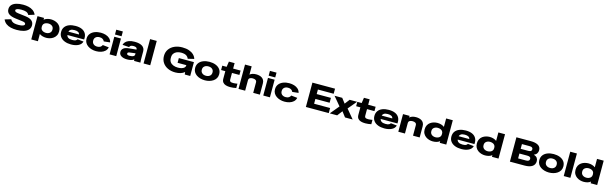

<svg xmlns="http://www.w3.org/2000/svg" viewBox="157 -2983 17082 5408"><g transform="rotate(15 8698.0 -278.5)"><path d="M418 12Q325 12 245 -6.5Q165 -25 106 -68.5Q47 -112 15 -186L194 -239Q214 -203 241.5 -180.5Q269 -158 314 -147.5Q359 -137 430 -137Q517 -137 562 -156Q607 -175 607 -205Q607 -228 585 -244Q563 -260 501 -267L308 -291Q174 -308 108 -357Q42 -406 42 -493Q42 -570 88 -620.5Q134 -671 218.5 -696.5Q303 -722 416 -722Q498 -722 572.5 -705Q647 -688 705.5 -647Q764 -606 798 -532L627 -479Q597 -535 542.5 -554Q488 -573 400 -573Q326 -573 281.5 -557.5Q237 -542 237 -513Q237 -488 261.5 -473Q286 -458 342 -451L554 -425Q684 -409 744 -358Q804 -307 804 -223Q804 -145 756 -92.5Q708 -40 621 -14Q534 12 418 12Z M886 165V-514H1077V-462Q1116 -493 1169 -509.5Q1222 -526 1279 -526Q1332 -526 1386.5 -511Q1441 -496 1486 -464Q1531 -432 1558.5 -380.5Q1586 -329 1586 -257Q1586 -185 1557.5 -134Q1529 -83 1483.5 -50.5Q1438 -18 1384 -3Q1330 12 1279 12Q1225 12 1173 -2Q1121 -16 1080 -46V165ZM1080 -249Q1080 -203 1103.5 -174.5Q1127 -146 1163.5 -133Q1200 -120 1237 -120Q1280 -120 1314.5 -135.5Q1349 -151 1370 -180.5Q1391 -210 1391 -252V-262Q1391 -326 1346 -360Q1301 -394 1237 -394Q1200 -394 1163.5 -381.5Q1127 -369 1103.5 -340.5Q1080 -312 1080 -265Z M2001 12Q1898 12 1817 -19Q1736 -50 1689.5 -110Q1643 -170 1643 -257Q1643 -345 1687 -405Q1731 -465 1810.5 -495.5Q1890 -526 1995 -526Q2106 -526 2183 -491.5Q2260 -457 2297.5 -388.5Q2335 -320 2325 -219H1838Q1843 -177 1882.5 -148Q1922 -119 2001 -119Q2071 -119 2101.5 -135Q2132 -151 2146 -177L2323 -158Q2301 -75 2214 -31.5Q2127 12 2001 12ZM1997 -405Q1922 -405 1884.5 -379.5Q1847 -354 1839 -318H2148Q2142 -360 2104.5 -382.5Q2067 -405 1997 -405Z M2732 12Q2665 12 2603 -5.5Q2541 -23 2491.5 -57Q2442 -91 2413 -141Q2384 -191 2384 -257Q2384 -345 2431 -405Q2478 -465 2557.5 -495.5Q2637 -526 2732 -526Q2808 -526 2875.5 -505.5Q2943 -485 2990.5 -441.5Q3038 -398 3053 -329L2873 -310Q2858 -348 2822.5 -371Q2787 -394 2731 -394Q2661 -394 2620 -357.5Q2579 -321 2579 -262V-252Q2579 -194 2620 -157Q2661 -120 2731 -120Q2787 -120 2822.5 -143Q2858 -166 2873 -204L3053 -185Q3038 -116 2990.5 -72.5Q2943 -29 2875.5 -8.5Q2808 12 2732 12Z M3128 -580V-720H3320V-580ZM3126 0V-514H3320V0Z M3636 10Q3531 10 3466 -30.5Q3401 -71 3401 -147Q3401 -209 3449 -251.5Q3497 -294 3609 -305L3824 -326V-331Q3824 -401 3717 -401Q3668 -401 3640.5 -386.5Q3613 -372 3603 -340L3408 -354Q3420 -400 3455 -439Q3490 -478 3555 -502Q3620 -526 3720 -526Q3865 -526 3941.5 -475Q4018 -424 4018 -326V-155Q4018 -118 4018.5 -93Q4019 -68 4020.5 -46.5Q4022 -25 4025 0H3840L3836 -44Q3801 -15 3749 -2.5Q3697 10 3636 10ZM3598 -151Q3598 -131 3616.5 -118.5Q3635 -106 3678 -106Q3714 -106 3747.5 -113Q3781 -120 3802.5 -137Q3824 -154 3824 -183V-218L3658 -197Q3630 -193 3614 -183Q3598 -173 3598 -151Z M4117 0V-710H4311V0Z M5043 13Q4918 13 4821.5 -32.5Q4725 -78 4670.5 -160.5Q4616 -243 4616 -355Q4616 -467 4673 -549Q4730 -631 4830 -676Q4930 -721 5059 -721Q5172 -721 5255.5 -691.5Q5339 -662 5391.5 -610.5Q5444 -559 5463 -493L5284 -450Q5264 -499 5230.5 -524.5Q5197 -550 5154 -559.5Q5111 -569 5062 -569Q4994 -569 4938.5 -546.5Q4883 -524 4850.5 -479Q4818 -434 4818 -365V-345Q4818 -277 4851.5 -230.5Q4885 -184 4944.5 -160.5Q5004 -137 5080 -137Q5142 -137 5190 -151.5Q5238 -166 5265.5 -193Q5293 -220 5293 -259V-266H5037V-404H5477V0H5318L5310 -70Q5259 -27 5189 -7Q5119 13 5043 13Z M5903 12Q5834 12 5771 -5.5Q5708 -23 5658.5 -57Q5609 -91 5580.5 -141Q5552 -191 5552 -257Q5552 -345 5598.5 -405Q5645 -465 5725 -495.5Q5805 -526 5903 -526Q6001 -526 6080.5 -495.5Q6160 -465 6206.5 -405Q6253 -345 6253 -257Q6253 -191 6224.5 -141Q6196 -91 6146.5 -57Q6097 -23 6034 -5.5Q5971 12 5903 12ZM5903 -120Q5973 -120 6015.5 -156.5Q6058 -193 6058 -252V-262Q6058 -322 6015.5 -358Q5973 -394 5903 -394Q5833 -394 5790 -358Q5747 -322 5747 -262V-252Q5747 -193 5790 -156.5Q5833 -120 5903 -120Z M6644 12Q6572 12 6516.5 -4.5Q6461 -21 6429 -60.5Q6397 -100 6397 -168V-387H6274V-514H6401L6425 -673H6591V-514H6808V-387H6591V-191Q6591 -160 6606 -145Q6621 -130 6645 -125.5Q6669 -121 6695 -121Q6723 -121 6753.5 -125Q6784 -129 6818 -134V-8Q6771 2 6730.5 7Q6690 12 6644 12Z M6885 0V-710H7079V-468Q7143 -526 7264 -526Q7305 -526 7348 -517Q7391 -508 7427 -485.5Q7463 -463 7485.5 -423.5Q7508 -384 7508 -324V0H7314V-304Q7314 -350 7282 -370.5Q7250 -391 7197 -391Q7144 -391 7112 -370.5Q7080 -350 7079 -304V0Z M7609 -580V-720H7801V-580ZM7607 0V-514H7801V0Z M8228 12Q8161 12 8099 -5.5Q8037 -23 7987.5 -57Q7938 -91 7909 -141Q7880 -191 7880 -257Q7880 -345 7927 -405Q7974 -465 8053.5 -495.5Q8133 -526 8228 -526Q8304 -526 8371.5 -505.5Q8439 -485 8486.5 -441.5Q8534 -398 8549 -329L8369 -310Q8354 -348 8318.5 -371Q8283 -394 8227 -394Q8157 -394 8116 -357.5Q8075 -321 8075 -262V-252Q8075 -194 8116 -157Q8157 -120 8227 -120Q8283 -120 8318.5 -143Q8354 -166 8369 -204L8549 -185Q8534 -116 8486.5 -72.5Q8439 -29 8371.5 -8.5Q8304 12 8228 12Z M8850 0V-710H9510V-562H9050V-430H9465V-288H9050V-148H9517V0Z M9546 0 9761 -259 9548 -514H9772L9880 -373L9988 -514H10205L9995 -263L10214 0H9991L9877 -150L9762 0Z M10582 12Q10510 12 10454.5 -4.5Q10399 -21 10367 -60.5Q10335 -100 10335 -168V-387H10212V-514H10339L10363 -673H10529V-514H10746V-387H10529V-191Q10529 -160 10544 -145Q10559 -130 10583 -125.5Q10607 -121 10633 -121Q10661 -121 10691.5 -125Q10722 -129 10756 -134V-8Q10709 2 10668.5 7Q10628 12 10582 12Z M11137 12Q11034 12 10953 -19Q10872 -50 10825.5 -110Q10779 -170 10779 -257Q10779 -345 10823 -405Q10867 -465 10946.5 -495.5Q11026 -526 11131 -526Q11242 -526 11319 -491.5Q11396 -457 11433.5 -388.5Q11471 -320 11461 -219H10974Q10979 -177 11018.5 -148Q11058 -119 11137 -119Q11207 -119 11237.5 -135Q11268 -151 11282 -177L11459 -158Q11437 -75 11350 -31.5Q11263 12 11137 12ZM11133 -405Q11058 -405 11020.5 -379.5Q10983 -354 10975 -318H11284Q11278 -360 11240.5 -382.5Q11203 -405 11133 -405Z M11545 0V-514H11736V-465Q11800 -526 11924 -526Q11965 -526 12008 -517Q12051 -508 12087 -485.5Q12123 -463 12145.5 -423.5Q12168 -384 12168 -324V0H11974V-304Q11974 -350 11942 -370.5Q11910 -391 11857 -391Q11804 -391 11772 -370.5Q11740 -350 11739 -304V0Z M12551 12Q12500 12 12446 -3Q12392 -18 12346.5 -50.5Q12301 -83 12272.5 -134Q12244 -185 12244 -257Q12244 -329 12271.5 -380.5Q12299 -432 12344 -464Q12389 -496 12443.5 -511Q12498 -526 12551 -526Q12607 -526 12659.5 -510Q12712 -494 12750 -464V-710H12944V0H12753V-49Q12713 -16 12660.5 -2Q12608 12 12551 12ZM12439 -252Q12439 -210 12460 -180.5Q12481 -151 12516 -135.5Q12551 -120 12593 -120Q12631 -120 12667 -133Q12703 -146 12726.5 -174.5Q12750 -203 12750 -249V-265Q12750 -312 12726.5 -340.5Q12703 -369 12667 -381.5Q12631 -394 12593 -394Q12529 -394 12484 -360Q12439 -326 12439 -262Z M13382 12Q13279 12 13198 -19Q13117 -50 13070.5 -110Q13024 -170 13024 -257Q13024 -345 13068 -405Q13112 -465 13191.5 -495.5Q13271 -526 13376 -526Q13487 -526 13564 -491.5Q13641 -457 13678.5 -388.5Q13716 -320 13706 -219H13219Q13224 -177 13263.5 -148Q13303 -119 13382 -119Q13452 -119 13482.5 -135Q13513 -151 13527 -177L13704 -158Q13682 -75 13595 -31.5Q13508 12 13382 12ZM13378 -405Q13303 -405 13265.5 -379.5Q13228 -354 13220 -318H13529Q13523 -360 13485.5 -382.5Q13448 -405 13378 -405Z M14074 12Q14023 12 13969 -3Q13915 -18 13869.5 -50.5Q13824 -83 13795.5 -134Q13767 -185 13767 -257Q13767 -329 13794.5 -380.5Q13822 -432 13867 -464Q13912 -496 13966.5 -511Q14021 -526 14074 -526Q14130 -526 14182.5 -510Q14235 -494 14273 -464V-710H14467V0H14276V-49Q14236 -16 14183.5 -2Q14131 12 14074 12ZM13962 -252Q13962 -210 13983 -180.5Q14004 -151 14039 -135.5Q14074 -120 14116 -120Q14154 -120 14190 -133Q14226 -146 14249.5 -174.5Q14273 -203 14273 -249V-265Q14273 -312 14249.5 -340.5Q14226 -369 14190 -381.5Q14154 -394 14116 -394Q14052 -394 14007 -360Q13962 -326 13962 -262Z M14799 0V-710H15218Q15358 -710 15435 -664Q15512 -618 15512 -521Q15512 -470 15486 -429Q15460 -388 15401 -364Q15469 -341 15498 -302Q15527 -263 15527 -207Q15527 -104 15448.5 -52Q15370 0 15227 0ZM15219 -565H14999V-427H15219Q15319 -427 15319 -492V-501Q15319 -565 15219 -565ZM14999 -148H15227Q15330 -148 15330 -217V-226Q15330 -290 15227 -290H14999Z M15939 12Q15870 12 15807 -5.5Q15744 -23 15694.5 -57Q15645 -91 15616.5 -141Q15588 -191 15588 -257Q15588 -345 15634.5 -405Q15681 -465 15761 -495.5Q15841 -526 15939 -526Q16037 -526 16116.5 -495.5Q16196 -465 16242.5 -405Q16289 -345 16289 -257Q16289 -191 16260.5 -141Q16232 -91 16182.5 -57Q16133 -23 16070 -5.5Q16007 12 15939 12ZM15939 -120Q16009 -120 16051.5 -156.5Q16094 -193 16094 -252V-262Q16094 -322 16051.5 -358Q16009 -394 15939 -394Q15869 -394 15826 -358Q15783 -322 15783 -262V-252Q15783 -193 15826 -156.5Q15869 -120 15939 -120Z M16369 0V-710H16563V0Z M16951 12Q16900 12 16846 -3Q16792 -18 16746.5 -50.5Q16701 -83 16672.5 -134Q16644 -185 16644 -257Q16644 -329 16671.5 -380.5Q16699 -432 16744 -464Q16789 -496 16843.5 -511Q16898 -526 16951 -526Q17007 -526 17059.5 -510Q17112 -494 17150 -464V-710H17344V0H17153V-49Q17113 -16 17060.5 -2Q17008 12 16951 12ZM16839 -252Q16839 -210 16860 -180.5Q16881 -151 16916 -135.5Q16951 -120 16993 -120Q17031 -120 17067 -133Q17103 -146 17126.5 -174.5Q17150 -203 17150 -249V-265Q17150 -312 17126.5 -340.5Q17103 -369 17067 -381.5Q17031 -394 16993 -394Q16929 -394 16884 -360Q16839 -326 16839 -262Z"/></g></svg>

Font: Special Gothic Extended Bold
Style: Regular
Weight: 700
Width: 7
Designer: Alistair McCready
Foundry: Monolith
Version: Version 1.000; ttfautohint (v1.8.4.7-5d5b)